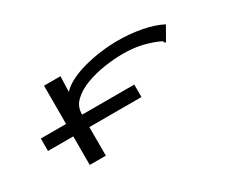

<svg xmlns="http://www.w3.org/2000/svg" viewBox="-78 -714 1155 961"><g transform="rotate(-30 500.0 -233.5)"><path d="M70 -164V-236H216V-457H311L308 -368Q330 -392 367.5 -411Q405 -430 452 -442.5Q499 -455 549 -461.5Q599 -468 646 -468Q718 -468 784 -455.5Q850 -443 898 -418L858 -348L852 -339L846 -343Q845 -351 838.5 -354.5Q832 -358 817 -364Q771 -382 728.5 -390Q686 -398 636 -398Q586 -398 529 -389.5Q472 -381 422 -362Q372 -343 340.5 -313Q309 -283 309 -240V-236H610V-164H309V1H216V-164Z"/></g></svg>

Font: Inconsolata UltraExpanded
Style: Regular
Weight: 400
Width: 9
Monospace: yes
Designer: Raph Levien, Cyreal, Brenton Simpson
Foundry: Raph Levien, Cyreal, Google
Version: Version 3.000; ttfautohint (v1.8.2.53-6de2)